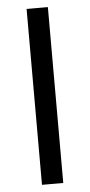

<svg xmlns="http://www.w3.org/2000/svg" viewBox="-53 -759 370 791"><g transform="rotate(-5 132.0 -363.5)"><path d="M176.1 -727.3H88.1V0H176.1Z"/></g></svg>

Font: Margiela Sans
Style: Regular
Weight: 400
Designer: Stefan Endress, Andreas Faust
Version: Version 1.100;FEAKit 1.0